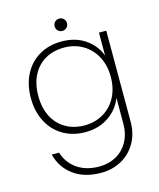

<svg xmlns="http://www.w3.org/2000/svg" viewBox="-136 -780 945 1142"><g transform="rotate(-15 336.5 -209.5)"><path d="M316 -550Q402 -550 462 -508.5Q522 -467 546 -402V-543H591V17Q591 92 558 148.5Q525 205 469 235.5Q413 266 344 266Q242 266 175 217Q108 168 87 85H132Q152 150 207 188.5Q262 227 344 227Q401 227 447 201.5Q493 176 519.5 128.5Q546 81 546 17V-142Q522 -77 461.5 -34.5Q401 8 316 8Q240 8 180.5 -26.5Q121 -61 87.5 -124.5Q54 -188 54 -272Q54 -356 87.5 -419Q121 -482 180.5 -516Q240 -550 316 -550ZM546 -272Q546 -343 516.5 -397.5Q487 -452 436 -481.5Q385 -511 322 -511Q256 -511 206 -482.5Q156 -454 128 -400Q100 -346 100 -272Q100 -198 128 -144Q156 -90 206.5 -61Q257 -32 322 -32Q385 -32 436.5 -61.5Q488 -91 517 -145.5Q546 -200 546 -272ZM339 -609Q323 -609 312 -620Q301 -631 301 -647Q301 -663 312 -674Q323 -685 339 -685Q355 -685 366 -674Q377 -663 377 -647Q377 -631 366 -620Q355 -609 339 -609Z"/></g></svg>

Font: Fz Poppins ExtLt
Style: Regular
Weight: 200
Designer: Ninad Kale (Devanagari), Jonny Pinhorn (Latin)
Foundry: Indian Type Foundry
Version: Vit hóa bi Vntype.Com & FontZin.Com